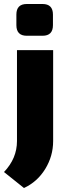

<svg xmlns="http://www.w3.org/2000/svg" viewBox="-29 -748 341 961"><path d="M105 -728H184Q236 -728 236 -675V-622Q236 -569 184 -569H105Q53 -569 53 -622V-675Q53 -728 105 -728ZM237 -497V-42Q237 33 197.5 97.5Q158 162 91 193L-9 113Q56 45 56 -42V-497Z"/></svg>

Font: Ezarion Extra Bold
Style: Regular
Weight: 800
Designer: Natanael Gama
Version: Version 1.001;PS 001.001;hotconv 1.0.70;makeotf.lib2.5.58329